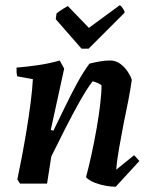

<svg xmlns="http://www.w3.org/2000/svg" viewBox="-20 -698 575 730"><path d="M420 12Q404 12 383 8.5Q362 5 341 -3Q320 -11 307 -24Q318 -65 328.5 -113.5Q339 -162 347.5 -210.5Q356 -259 361 -301.5Q366 -344 366 -374Q352 -384 332 -389Q310 -360 283 -312Q256 -264 228 -209Q200 -154 175 -103L159 0H56L46 -16Q53 -50 62.5 -99Q72 -148 81 -202.5Q90 -257 96.5 -308Q103 -359 105 -397L45 -408Q42 -423 43 -441Q82 -444 126 -450.5Q170 -457 207 -468L224 -437L173 -204L183 -201Q205 -246 228 -293.5Q251 -341 274 -383Q297 -425 320 -456Q340 -461 359.5 -464.5Q379 -468 399 -468Q421 -468 438.5 -454.5Q456 -441 467 -423.5Q478 -406 481 -394Q476 -358 468 -316.5Q460 -275 451 -233Q442 -185 433.5 -138.5Q425 -92 422 -53L490 -108L510 -86ZM290 -513 192 -625 195 -647Q208 -657 219 -664Q230 -671 238 -675L318 -592L435 -678Q440 -677 447 -666.5Q454 -656 454 -650L317 -513Z"/></svg>

Font: Labrada SemiBold
Style: Italic
Weight: 600
Italic angle: -7°
Designer: Mercedes Jáuregui
Foundry: Omnibus-Type Team
Version: Version 1.000; ttfautohint (v1.8.4.7-5d5b)